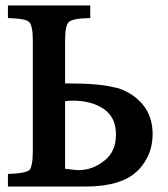

<svg xmlns="http://www.w3.org/2000/svg" viewBox="-20 -682 614 702"><path d="M218 -377H229Q347 -377 404 -361V-362Q463 -345 501 -301Q538 -257 538 -191Q538 -113 482 -56V-57Q425 0 291 0H9V-46Q43 -47 62.5 -51Q82 -55 87 -60V-59Q100 -74 100 -130V-533Q100 -588 87 -601Q77 -614 9 -616V-662H310V-616Q245 -615 231 -601Q218 -588 218 -533ZM218 -65Q235 -63 247.5 -61.5Q260 -60 268 -60Q319 -60 362 -95Q404 -128 404 -190Q404 -253 359.5 -283.5Q315 -314 246 -314Q239 -314 232.5 -313.5Q226 -313 218 -312Z"/></svg>

Font: New Athena Unicode
Style: Bold
Weight: 700
Designer: J. Rusten 1997; rev. by R. Hancock 2001, 2002, rev. by D. Mastronarde 2002-2021
Foundry: Society for Classical Studies (formerly American Philological Association)
Version: Version 5.008